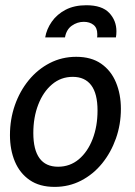

<svg xmlns="http://www.w3.org/2000/svg" viewBox="-20 -722 529 752"><path d="M194 10Q135 10 96.2 -16.8Q57.5 -43.5 38.2 -89.5Q19 -135.5 19 -193Q19 -254.5 38.2 -309.8Q57.5 -365 92.5 -407.8Q127.5 -450.5 175 -475Q222.5 -499.5 278.5 -499.5Q337.5 -499.5 376.2 -472.5Q415 -445.5 434.2 -399.2Q453.5 -353 453.5 -295.5Q453.5 -234.5 434 -179.5Q414.5 -124.5 379.8 -81.8Q345 -39 297.5 -14.5Q250 10 194 10ZM207.5 -69Q254 -69 288.8 -98.2Q323.5 -127.5 342.8 -177.5Q362 -227.5 362 -289Q362 -355.5 337.2 -388.2Q312.5 -421 265 -421Q218.5 -421 183.8 -391.5Q149 -362 129.8 -312.2Q110.5 -262.5 110.5 -201Q110.5 -135.5 134.8 -102.2Q159 -69 207.5 -69ZM318 -701.5Q379.5 -701.5 407.8 -671.5Q436 -641.5 436 -599.5Q436 -592.5 435.5 -587Q435 -581.5 434 -575.5H360Q361 -578 361 -582Q361 -586 361 -589Q361 -613 346 -624.8Q331 -636.5 308 -636.5Q283 -636.5 261.5 -621.5Q240 -606.5 234.5 -575.5H157Q162.5 -608 182.8 -637Q203 -666 237 -683.8Q271 -701.5 318 -701.5Z"/></svg>

Font: Cabin
Style: Italic
Weight: 400
Width: 4
Italic angle: -10°
Designer: Pablo Impallari
Foundry: Pablo Impallari. http://www.impallari.com Igino Marini. http://www.ikern.com
Version: Version 3.001